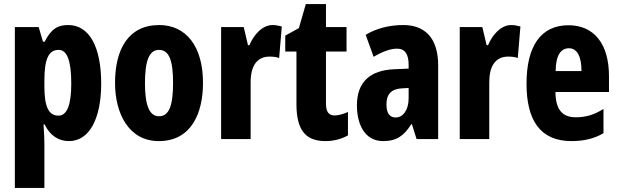

<svg xmlns="http://www.w3.org/2000/svg" viewBox="-20 -683 3041 943"><path d="M315 -560C266 -560 233 -544 199 -478H191L170 -550H53V240H198V27C198 7 197 -26 194 -72H199C227 -15 269 10 319 10C417 10 477 -97 477 -273C477 -454 418 -560 315 -560ZM268 -438C310 -438 330 -384 330 -272C330 -167 309 -115 267 -115C219 -115 198 -159 198 -258V-287C198 -394 219 -438 268 -438Z M977 -276C977 -458 892 -560 762 -560C609 -560 545 -439 545 -276C545 -126 612 10 760 10C921 10 977 -129 977 -276ZM692 -274C692 -386 713 -438 761 -438C811 -438 830 -385 830 -276C830 -166 811 -112 761 -112C713 -112 692 -167 692 -274Z M1319 -560C1266 -560 1225 -509 1205 -461H1198L1177 -550H1066V0H1211V-279C1211 -358 1241 -405 1304 -405C1323 -405 1338 -403 1351 -398L1364 -553C1345 -558 1332 -560 1319 -560Z M1623 -116C1593 -116 1581 -136 1581 -175V-430H1682V-550H1581V-663H1482L1448 -545L1381 -508V-430H1436V-172C1436 -49 1477 10 1578 10C1620 10 1656 0 1689 -18V-133C1664 -122 1642 -116 1623 -116Z M1961 -560C1891 -560 1827 -543 1776 -512L1815 -404C1861 -431 1899 -444 1930 -444C1969 -444 1987 -417 1987 -364V-346L1917 -343C1798 -338 1733 -281 1733 -165C1733 -76 1769 10 1862 10C1928 10 1965 -17 2000 -73H2003L2026 0H2132V-362C2132 -494 2069 -560 1961 -560ZM1953 -249 1987 -251V-201C1987 -143 1960 -106 1923 -106C1894 -106 1878 -127 1878 -171C1878 -221 1903 -246 1953 -249Z M2491 -560C2438 -560 2397 -509 2377 -461H2370L2349 -550H2238V0H2383V-279C2383 -358 2413 -405 2476 -405C2495 -405 2510 -403 2523 -398L2536 -553C2517 -558 2504 -560 2491 -560Z M2772 -559C2636 -559 2566 -456 2566 -272C2566 -94 2632 10 2787 10C2847 10 2899 -2 2944 -29V-148C2896 -118 2856 -107 2808 -107C2741 -107 2709 -145 2708 -231H2971V-309C2971 -466 2899 -559 2772 -559ZM2775 -446C2813 -446 2836 -408 2836 -334H2709C2710 -415 2736 -446 2775 -446Z"/></svg>

Font: Noto Sans Arabic UI XCn XBd
Style: Regular
Weight: 800
Width: 2
Designer: Monotype Design Team, Nadine Chahine and Nizar Qandah
Foundry: Monotype Imaging Inc.
Version: Version 2.010